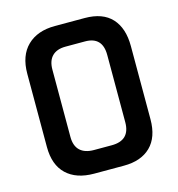

<svg xmlns="http://www.w3.org/2000/svg" viewBox="-110 -840 870 940"><g transform="rotate(-15 325.0 -370.0)"><path d="M62 -182V-553Q62 -645 113 -694.5Q164 -744 253 -744H404Q495 -744 541 -694Q587 -644 587 -553V-182Q587 -91 538.5 -43.5Q490 4 403 4H252Q162 4 112 -43.5Q62 -91 62 -182ZM371 -108Q464 -108 464 -200V-541Q464 -633 376 -633H277Q233 -633 209.5 -609.5Q186 -586 186 -541V-200Q186 -154 210.5 -131Q235 -108 281 -108Z"/></g></svg>

Font: Exo SemiBold
Style: Regular
Weight: 600
Designer: Natanael Gama
Foundry: Natanael Gama
Version: Version 1.500